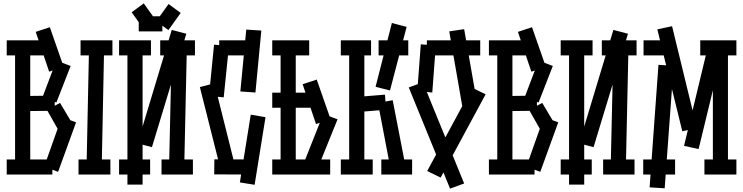

<svg xmlns="http://www.w3.org/2000/svg" viewBox="-20 -1040 4427 1144"><path d="M69.8 -35.2V-765.1H160.2V-35.2ZM20 -89.8H292V0H20ZM20 -799.8H271V-710H20ZM112.8 -467.8 306.2 -470.2V-379.9L112.8 -377.9ZM232.9 -460 315.9 -679.2 400.9 -647 315.9 -429.2ZM192.9 -850.1 276.9 -877.9 358.9 -643.1 272.9 -612.8ZM259.8 -384.8 337.9 -426.8 415 -296.9 335 -252ZM243.2 -46.9 348.1 -342.8 433.1 -311 326.2 -16.1Z M495.6 -40 510.7 -769 600.6 -767.1 585.9 -38.1ZM460 -799.8H649.9V-710H460ZM447.8 -89.8H637.7V0H447.8Z M739.3 60.1V-765.1H829.6V60.1ZM987.3 -40 1003.4 -758.8 1093.3 -756.8 1077.6 -38.1ZM689.5 -89.8H874.5V0H689.5ZM689.5 -799.8H879.4V-710H689.5ZM934.6 -799.8H1141.6V-710H934.6ZM942.4 -89.8H1129.4V0H942.4ZM885.3 -163.1 799.3 -186 1003.4 -861.8 1090.3 -838.9ZM947.3 -942.9V-853H806.6V-942.9ZM984.4 -1016.1 1056.6 -962.9 983.4 -860.8 910.6 -913.1ZM836.4 -1020 909.7 -918 836.4 -866.2 764.6 -966.8Z M1447.3 -863.8 1537.1 -857.9 1502 -488.8 1412.1 -495.1ZM1294.9 -28.8 1170.9 -521 1257.3 -543.9 1380.4 -51.8ZM1286.1 -799.8H1465.3V-710H1286.1ZM1225.1 -467.8 1255.4 -773.9 1344.2 -766.1 1313 -460ZM1257.3 -90.8 1478 -89.8V0L1256.3 -1ZM1409.2 46.9 1474.1 -356.9 1562 -341.8 1497.1 61Z M1651.9 -35.2V-765.1H1742.2V-35.2ZM1602.1 -89.8H1947.3V0H1602.1ZM1602.1 -799.8H1822.3V-710H1602.1ZM1788.1 -63 1906.2 -360.8 1991.2 -329.1 1871.1 -32.2ZM1783.2 -538.1 1867.2 -565.9 1949.2 -331.1 1862.8 -300.8ZM1602.1 -487.8H1860.8V-397.9H1602.1Z M2060.5 -35.2V-765.1H2150.9V-35.2ZM2010.7 -89.8H2200.7V0H2010.7ZM2010.7 -799.8H2190.9V-710H2010.7ZM2100.6 -461.9 2273.9 -476.1 2279.8 -386.2 2106.9 -372.1ZM2217.8 -522.9 2314.9 -902.8 2402.8 -879.9 2303.7 -501ZM2231.9 -426.8 2319.8 -442.9 2396.5 -47.9 2307.6 -30.8ZM2252 -89.8H2435.5V0H2252ZM2235.8 -799.8H2412.6V-710H2235.8Z M2734.4 -407.2 2656.7 -853 2745.6 -866.2 2823.7 -419.9ZM2661.6 84 2415.5 -519 2499.5 -549.8 2745.6 53.2ZM2605.5 18.1 2525.4 -21 2793.5 -517.1 2873.5 -478ZM2523.4 -799.8H2841.3V-710H2523.4ZM2466.3 -497.1 2487.3 -775.9 2576.7 -769 2555.7 -488.8Z M2942.9 -35.2V-765.1H3033.2V-35.2ZM2893.1 -89.8H3165V0H2893.1ZM2893.1 -799.8H3144V-710H2893.1ZM2985.8 -467.8 3179.2 -470.2V-379.9L2985.8 -377.9ZM3106 -460 3189 -679.2 3273.9 -647 3189 -429.2ZM3065.9 -850.1 3149.9 -877.9 3231.9 -643.1 3146 -612.8ZM3132.8 -384.8 3210.9 -426.8 3288.1 -296.9 3208 -252ZM3116.2 -46.9 3221.2 -342.8 3306.2 -311 3199.2 -16.1Z M3370.6 60.1V-765.1H3460.9V60.1ZM3618.7 -40 3634.8 -758.8 3724.6 -756.8 3709 -38.1ZM3320.8 -89.8H3505.9V0H3320.8ZM3320.8 -799.8H3510.7V-710H3320.8ZM3565.9 -799.8H3772.9V-710H3565.9ZM3573.7 -89.8H3760.7V0H3573.7ZM3516.6 -163.1 3430.7 -186 3634.8 -861.8 3721.7 -838.9Z M4317.4 -38.1H4227.5V-731.9H4317.4ZM3993.7 -647.9 3940.4 82 3850.6 76.2 3903.3 -653.8ZM4045.4 -257.8 3896.5 -865.2 3984.4 -883.8 4132.3 -276.9ZM4367.7 -89.8V0H4177.2V-89.8ZM4002.4 0H3812.5V-89.8H4002.4ZM3985.4 -710H3814.5V-799.8H3985.4ZM4142.6 -151.9 4055.7 -170.9 4203.6 -785.2 4291.5 -766.1ZM4367.7 -710H4152.3V-799.8H4367.7Z"/></svg>

Font: Opir
Style: Regular
Weight: 400
Designer: Maksym Kobuzan
Version: Version 1.000;FEAKit 1.0